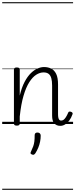

<svg xmlns="http://www.w3.org/2000/svg" viewBox="-20 -1130 686 1750"><path d="M530 17Q511 17 497.5 11Q484 5 474 -6.5Q464 -18 459.5 -35.5Q455 -53 455 -76V-350Q455 -391 447.5 -417.5Q440 -444 423 -457Q406 -470 377 -470Q344 -470 310.5 -449Q277 -428 247 -381Q217 -334 194.5 -257.5Q172 -181 160 -68V-4Q160 6 153.5 10.5Q147 15 133 15Q120 15 113.5 10.5Q107 6 107 -4V-496Q107 -506 113.5 -510.5Q120 -515 133 -515Q147 -515 153.5 -510.5Q160 -506 160 -496V-259Q178 -334 204.5 -384Q231 -434 261.5 -463.5Q292 -493 323 -506Q354 -519 381 -519Q417 -519 446 -505Q475 -491 492 -456.5Q509 -422 509 -360V-89Q509 -72 511.5 -59Q514 -46 520 -38.5Q526 -31 537 -31Q550 -31 560 -38.5Q570 -46 580.5 -62Q591 -78 602 -104Q605 -112 612 -113Q619 -114 627 -111Q637 -108 640.5 -101.5Q644 -95 641 -89Q629 -55 611.5 -31.5Q594 -8 573 4.5Q552 17 530 17ZM271 278Q260 274 258.5 267.5Q257 261 264 248Q276 223 283 203Q290 183 293 160Q296 137 296 102Q296 91 302 84.5Q308 78 321 78Q336 78 343.5 86Q351 94 351 106Q351 133 345.5 161Q340 189 329 215.5Q318 242 303 266Q296 276 289 279.5Q282 283 271 278ZM0 590H646V600H0ZM0 -20H646V0H0ZM0 -505H646V-500H0ZM0 -1110H646V-1100H0Z"/></svg>

Font: Playwrite FR Moderne Guides
Style: Regular
Weight: 400
Designer: Veronika Burian, José Scaglione
Foundry: TypeTogether
Version: Version 1.003